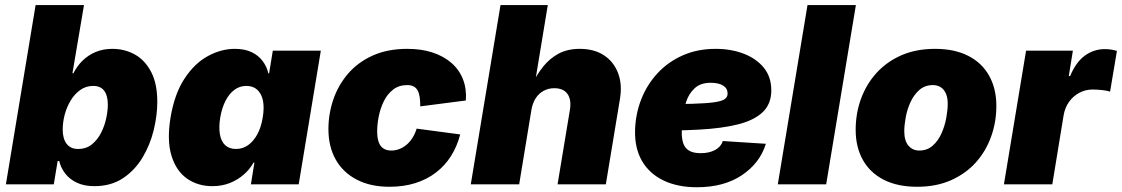

<svg xmlns="http://www.w3.org/2000/svg" viewBox="-20 -748 4552 779"><path d="M362.8 7.3Q321.8 7.3 292.2 -6.6Q262.7 -20.5 244.9 -43.5Q227.1 -66.4 220.2 -94.7H213.9L198.2 0H3.9L124.5 -727.5H320.8L273.9 -450.7H277.8Q292.5 -480 315.2 -502.2Q337.9 -524.4 368.2 -537.1Q398.4 -549.8 436 -549.8Q485.8 -549.8 527.1 -526.9Q568.4 -503.9 593.3 -456.1Q618.2 -408.2 618.2 -335Q618.2 -280.3 603.8 -220.7Q589.4 -161.1 558.6 -109.4Q527.8 -57.6 479.2 -25.1Q430.7 7.3 362.8 7.3ZM296.4 -143.6Q330.1 -143.6 353 -162.4Q376 -181.2 390.4 -209.7Q404.8 -238.3 411.1 -268.8Q417.5 -299.3 417.5 -323.2Q417.5 -359.9 402.8 -379.6Q388.2 -399.4 358.4 -399.4Q328.6 -399.4 305.4 -382.8Q282.2 -366.2 266.4 -339.6Q250.5 -313 242.4 -282.2Q234.4 -251.5 234.4 -222.7Q234.4 -185.1 250.5 -164.3Q266.6 -143.6 296.4 -143.6Z M841.8 7.3Q782.7 7.3 738.8 -23.4Q694.8 -54.2 675.8 -116.2Q656.7 -178.2 671.9 -271Q688 -367.7 728.8 -429.4Q769.5 -491.2 823.5 -520.5Q877.4 -549.8 932.6 -549.8Q972.7 -549.8 1000.5 -536.6Q1028.3 -523.4 1045.4 -500.7Q1062.5 -478 1068.8 -450.2H1071.8L1086.9 -542.5H1281.7L1191.9 0H998L1012.2 -88.4H1008.8Q993.2 -60.5 968.3 -39.1Q943.4 -17.6 911.6 -5.1Q879.9 7.3 841.8 7.3ZM937.5 -143.6Q964.8 -143.6 986.8 -159.2Q1008.8 -174.8 1024.2 -203.4Q1039.6 -231.9 1045.9 -271Q1052.7 -311 1046.9 -339.6Q1041 -368.2 1023.9 -383.8Q1006.8 -399.4 979.5 -399.4Q952.6 -399.4 931.4 -383.8Q910.2 -368.2 895.3 -339.6Q880.4 -311 873.5 -271Q867.2 -231.4 872.3 -202.6Q877.4 -173.8 894 -158.7Q910.6 -143.6 937.5 -143.6Z M1560.5 9.8Q1482.9 9.8 1427.2 -19.3Q1371.6 -48.3 1342 -100.8Q1312.5 -153.3 1312.5 -224.1Q1312.5 -285.6 1332.3 -344Q1352.1 -402.3 1392.1 -449Q1432.1 -495.6 1492.4 -522.7Q1552.7 -549.8 1632.8 -549.8Q1689.5 -549.8 1734.4 -535.2Q1779.3 -520.5 1811 -493.2Q1842.8 -465.8 1858.2 -427Q1873.5 -388.2 1870.1 -340.3L1685.1 -316.4Q1685.1 -337.4 1682.9 -353.3Q1680.7 -369.1 1674.8 -380.4Q1668.9 -391.6 1658.4 -397.2Q1647.9 -402.8 1631.8 -402.8Q1598.6 -402.8 1575 -384.5Q1551.3 -366.2 1537.1 -336.9Q1522.9 -307.6 1516.6 -275.4Q1510.3 -243.2 1510.3 -215.3Q1510.3 -189.5 1516.4 -171.9Q1522.5 -154.3 1535.4 -145.8Q1548.3 -137.2 1567.9 -137.2Q1584 -137.2 1599.6 -143.1Q1615.2 -148.9 1628.9 -160.2Q1642.6 -171.4 1653.3 -188.2Q1664.1 -205.1 1670.4 -226.1L1847.2 -202.6Q1834.5 -153.8 1809.6 -114.5Q1784.7 -75.2 1748 -47.4Q1711.4 -19.5 1664.3 -4.9Q1617.2 9.8 1560.5 9.8Z M2136.2 -302.7 2086.4 0H1890.1L2010.7 -727.5H2202.6L2148.9 -402.8H2137.2Q2157.2 -444.3 2183.6 -477.5Q2210 -510.7 2246.3 -530.3Q2282.7 -549.8 2332.5 -549.8Q2390.6 -549.8 2430.4 -523.7Q2470.2 -497.6 2487.8 -451.2Q2505.4 -404.8 2495.1 -345.2L2438 0H2242.2L2292.5 -303.7Q2298.8 -344.2 2282.2 -367.2Q2265.6 -390.1 2229 -390.1Q2205.1 -390.1 2185.8 -379.6Q2166.5 -369.1 2153.8 -349.9Q2141.1 -330.6 2136.2 -302.7Z M2807.6 11.7Q2729.5 11.7 2672.4 -15.6Q2615.2 -43 2585.2 -94.2Q2555.2 -145.5 2556.6 -217.8Q2558.1 -284.2 2581.3 -344Q2604.5 -403.8 2647.2 -450.2Q2689.9 -496.6 2749.8 -523.2Q2809.6 -549.8 2883.8 -549.8Q2945.8 -549.8 2997.1 -530.3Q3048.3 -510.7 3078.9 -473.4Q3109.4 -436 3109.4 -381.8Q3109.4 -326.2 3074.5 -293Q3039.6 -259.8 2974.4 -243.4Q2909.2 -227.1 2818.1 -222.2Q2727.1 -217.3 2614.3 -217.3L2632.3 -325.2Q2729.5 -325.2 2788.8 -326.9Q2848.1 -328.6 2879.2 -333.3Q2910.2 -337.9 2921.1 -346.4Q2932.1 -355 2932.1 -368.2Q2932.1 -389.2 2914.3 -400.6Q2896.5 -412.1 2863.3 -412.1Q2822.3 -412.1 2798.6 -390.1Q2774.9 -368.2 2764.2 -335.7Q2753.4 -303.2 2750 -269.5Q2746.6 -235.8 2746.1 -212.9Q2745.6 -187.5 2751.7 -168Q2757.8 -148.4 2774.7 -137.5Q2791.5 -126.5 2823.2 -126.5Q2856.9 -126.5 2880.9 -139.2Q2904.8 -151.9 2912.6 -175.8L3087.4 -164.6Q3063 -85.9 2990 -37.1Q2917 11.7 2807.6 11.7Z M3452.6 -727.5 3332 0H3135.7L3256.3 -727.5Z M3701.2 9.8Q3621.1 9.8 3565.4 -18.8Q3509.8 -47.4 3480.7 -99.4Q3451.7 -151.4 3451.7 -221.2Q3451.7 -288.1 3473.4 -347.4Q3495.1 -406.7 3536.6 -452.4Q3578.1 -498 3637.7 -523.9Q3697.3 -549.8 3773.9 -549.8Q3853.5 -549.8 3908.9 -521.2Q3964.4 -492.7 3993.4 -440.4Q4022.5 -388.2 4022.5 -318.4Q4022.5 -252.9 4001.2 -193.6Q3980 -134.3 3939 -88.6Q3897.9 -43 3838.1 -16.6Q3778.3 9.8 3701.2 9.8ZM3710 -137.2Q3741.7 -137.2 3764.2 -157Q3786.6 -176.8 3800 -207Q3813.5 -237.3 3819.3 -269.8Q3825.2 -302.2 3825.2 -327.1Q3825.2 -352.1 3817.6 -368.9Q3810.1 -385.7 3796.6 -394.3Q3783.2 -402.8 3765.1 -402.8Q3732.9 -402.8 3710.4 -383.3Q3688 -363.8 3674.3 -334Q3660.6 -304.2 3654.8 -272.2Q3648.9 -240.2 3648.9 -215.3Q3648.9 -177.2 3665.8 -157.2Q3682.6 -137.2 3710 -137.2Z M4053.2 0 4143.1 -542.5H4333L4316.4 -439.5H4321.8Q4345.7 -496.6 4382.1 -522.7Q4418.5 -548.8 4462.9 -548.8Q4475.6 -548.8 4488 -546.9Q4500.5 -544.9 4511.7 -541.5L4483.9 -376Q4470.7 -380.9 4449.7 -382.8Q4428.7 -384.8 4413.1 -384.8Q4384.3 -384.8 4359.4 -371.6Q4334.5 -358.4 4317.6 -335Q4300.8 -311.5 4295.4 -280.3L4249.5 0Z"/></svg>

Font: Inter 16pt Black
Style: Italic
Weight: 900
Italic angle: -9.3988°
Version: Version 4.001;git-66647c0bb